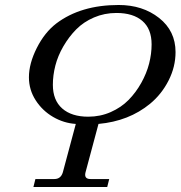

<svg xmlns="http://www.w3.org/2000/svg" viewBox="-20 -750 724 770"><path d="M192 -410Q192 -348 229.5 -315Q267 -282 334 -282Q382 -282 424 -300.5Q466 -319 495.5 -349Q525 -379 546.5 -417.5Q568 -456 578 -495Q588 -534 588 -572Q588 -634 551 -666Q514 -698 447 -698Q399 -698 357 -680Q315 -662 285.5 -632Q256 -602 234 -564Q212 -526 202 -487Q192 -448 192 -410ZM96 -440Q96 -495 127.5 -557.5Q159 -620 206 -656Q304 -730 456 -730Q552 -730 618 -678Q684 -626 684 -541Q684 -482 656 -427Q628 -372 582 -334Q497 -264 375 -253L323 -59Q316 -32 343 -32H418L410 0H114L122 -32H198Q224 -32 232 -59L284 -253Q236 -256 193 -281Q150 -306 123 -348Q96 -390 96 -440Z"/></svg>

Font: Old Standard TT
Style: Italic
Weight: 400
Italic angle: -15.2°
Designer: Alexey Kryukov <alexios@thessalonica.org.ru>
Version: Version 2.2